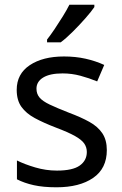

<svg xmlns="http://www.w3.org/2000/svg" viewBox="-20 -786 519 816"><path d="M434 -148Q434 -70 376 -30Q318 10 220 10Q164 10 123.5 1Q83 -8 52 -24V-104Q84 -88 129.5 -74.5Q175 -61 222 -61Q289 -61 319 -82.5Q349 -104 349 -140Q349 -160 338 -176Q327 -192 298.5 -208Q270 -224 217 -244Q165 -264 128 -284Q91 -304 71 -332Q51 -360 51 -404Q51 -472 106.5 -509Q162 -546 252 -546Q301 -546 343.5 -536.5Q386 -527 423 -510L393 -440Q359 -454 322 -464Q285 -474 246 -474Q192 -474 163.5 -456.5Q135 -439 135 -409Q135 -387 148 -371.5Q161 -356 191.5 -341.5Q222 -327 273 -307Q324 -288 360 -268Q396 -248 415 -219.5Q434 -191 434 -148ZM381 -766V-756Q369 -738 344 -709.5Q319 -681 290.5 -652.5Q262 -624 238 -606H180V-618Q195 -637 212.5 -663Q230 -689 247 -716.5Q264 -744 275 -766Z"/></svg>

Font: Noto Sans IKEA
Style: Regular
Weight: 400
Designer: Monotype Design Team
Foundry: Monotype Imaging Inc.
Version: Version 2.001